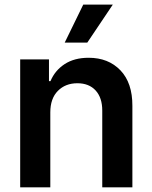

<svg xmlns="http://www.w3.org/2000/svg" viewBox="-20 -799 650 819"><path d="M194.6 -319.6V0H66.1V-545.5H188.9V-452.8H195.3Q214.1 -498.2 255.5 -525.4Q296.9 -552.6 358 -552.6Q442.5 -552.6 493.8 -498.9Q545.1 -445.3 544.7 -347.3V0H416.2V-327.4Q416.2 -382.1 388 -413Q359.7 -443.9 310 -443.9Q259.2 -443.9 226.9 -411.4Q194.6 -378.9 194.6 -319.6ZM256 -617.2 335.2 -779.5H461.3L352.3 -617.2Z"/></svg>

Font: Inter UI Semi Bold
Style: Regular
Weight: 600
Designer: Rasmus Andersson
Foundry: rsms
Version: 3.2;8d6f07862